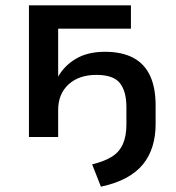

<svg xmlns="http://www.w3.org/2000/svg" viewBox="-20 -516 661 723"><path d="M360 187 327 103Q372 92 400.5 74.5Q429 57 442.5 27Q456 -3 456 -47V-113Q456 -172 431.5 -203Q407 -234 343 -234Q277 -234 238 -198Q199 -162 199 -102V0H89V-496H473V-408H199V-224H197Q221 -268 265.5 -294.5Q310 -321 375 -321Q439 -321 481.5 -298.5Q524 -276 545 -231Q566 -186 566 -119V-48Q566 -4 554.5 34Q543 72 519 102Q495 132 455.5 153.5Q416 175 360 187Z"/></svg>

Font: Nunito Sans 8pt SemiBold
Style: Regular
Weight: 600
Version: Version 3.101;gftools[0.9.27]